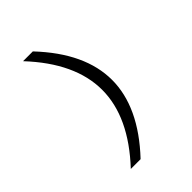

<svg xmlns="http://www.w3.org/2000/svg" viewBox="-248 -783 1096 1096"><g transform="rotate(-45 300.0 -235.0)"><path d="M146 200H225C363 54 430 -92 430 -235C430 -379 363 -524 225 -670H146C282 -525 350 -380 350 -235C350 -90 282 55 146 200Z"/></g></svg>

Font: LT Wave Mono Light
Style: Regular
Weight: 300
Designer: Daniel Lyons
Version: Version 2.5 (Glyphs App)